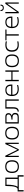

<svg xmlns="http://www.w3.org/2000/svg" viewBox="3188 -3926 924 7339"><g transform="rotate(-90 3649.5 -256.0)"><path d="M182.6 -43.9H480V-468.8H260.3Q260.3 -166.5 182.6 -43.9ZM0 185.5V-43.9H89.8Q209 -43.9 209 -468.8V-512.7H531.2V-43.9H621.6V185.5H570.3V0H50.8V185.5Z M707 -256.3Q707 -517.6 951.2 -517.6Q1195.3 -517.6 1195.3 -256.3Q1195.3 4.9 951.2 4.9Q708 4.9 707 -256.3ZM951.2 -39.1Q1144 -39.1 1144 -258.3Q1144 -473.6 951.2 -473.6Q758.3 -473.6 758.3 -258.3Q758.3 -39.1 951.2 -39.1Z M1317.4 0V-512.7H1368.7L1594.2 -50.8L1813 -512.7H1864.3V0H1817.9V-421.4L1613.8 0H1571.8L1363.8 -421.4V0Z M1986.3 -256.3Q1986.3 -517.6 2230.5 -517.6Q2474.6 -517.6 2474.6 -256.3Q2474.6 4.9 2230.5 4.9Q1987.3 4.9 1986.3 -256.3ZM2230.5 -39.1Q2423.3 -39.1 2423.3 -258.3Q2423.3 -473.6 2230.5 -473.6Q2037.6 -473.6 2037.6 -258.3Q2037.6 -39.1 2230.5 -39.1Z M2844.7 -43.9Q2950.2 -43.9 2950.2 -141.6Q2950.2 -239.3 2826.7 -239.3H2748.5V-278.8Q2943.8 -286.1 2943.8 -390.6Q2943.8 -468.8 2856.9 -468.8H2647.9V-43.9ZM2596.7 0V-512.7H2860.4Q2996.1 -512.7 2996.1 -389.2Q2996.1 -304.7 2900.4 -266.1Q3004.9 -240.2 3004.9 -143.1Q3004.9 0 2850.1 0Z M3053.7 -43.9Q3169.4 -43.9 3169.4 -205.1V-512.7H3521V0H3469.7V-468.8H3220.7V-205.1Q3220.7 0 3053.7 0Z M3878.9 -512.7Q4089.4 -512.7 4089.4 -279.8Q4089.4 -263.2 4088.4 -245.1H3699.2Q3699.2 -43.9 3912.1 -43.9Q3999.5 -43.9 4067.4 -68.4V-24.4Q3999.5 0 3912.1 0Q3647.9 0 3647.9 -262.2Q3647.9 -512.7 3878.9 -512.7ZM3699.2 -291H4040Q4037.1 -469.7 3878.9 -469.7Q3708 -469.7 3699.2 -291Z M4216.3 0V-512.7H4267.6V-283.2H4577.6V-512.7H4628.9V0H4577.6V-239.3H4267.6V0Z M4751 -256.3Q4751 -517.6 4995.1 -517.6Q5239.3 -517.6 5239.3 -256.3Q5239.3 4.9 4995.1 4.9Q4752 4.9 4751 -256.3ZM4995.1 -39.1Q5188 -39.1 5188 -258.3Q5188 -473.6 4995.1 -473.6Q4802.2 -473.6 4802.2 -258.3Q4802.2 -39.1 4995.1 -39.1Z M5737.3 -14.6Q5673.8 0 5600.6 0Q5341.8 0 5341.8 -266.1Q5341.8 -512.7 5600.6 -512.7Q5673.8 -512.7 5737.3 -498V-454.1Q5668.9 -468.8 5605.5 -468.8Q5397.9 -468.8 5397.9 -266.1Q5397.9 -43.9 5605.5 -43.9Q5668.9 -43.9 5737.3 -58.6Z M6191.4 -512.7V-468.8H6010.7V0H5959.5V-468.8H5778.8V-512.7Z M6476.1 -512.7Q6686.5 -512.7 6686.5 -279.8Q6686.5 -263.2 6685.5 -245.1H6296.4Q6296.4 -43.9 6509.3 -43.9Q6596.7 -43.9 6664.6 -68.4V-24.4Q6596.7 0 6509.3 0Q6245.1 0 6245.1 -262.2Q6245.1 -512.7 6476.1 -512.7ZM6296.4 -291H6637.2Q6634.3 -469.7 6476.1 -469.7Q6305.2 -469.7 6296.4 -291Z M7179.7 0V-445.3L6864.7 0H6813.5V-512.7H6859.9V-67.4L7174.8 -512.7H7226.1V0ZM6895.5 -698.2H6937Q6937 -610.4 7020 -610.4Q7103 -610.4 7103 -698.2H7144.5Q7144.5 -571.3 7020 -571.3Q6895.5 -571.3 6895.5 -698.2Z"/></g></svg>

Font: Sansation Light
Style: Light
Weight: 300
Designer: Bernd Montag
Version: Version 1.301